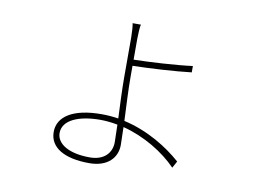

<svg xmlns="http://www.w3.org/2000/svg" viewBox="-72 -712 1145 865"><g transform="rotate(10 500.0 -279.5)"><path d="M480 -145 482 -65C482 -15 447 22 383 22C284 22 230 -15 230 -63C230 -123 304 -153 401 -153C427 -153 454 -150 480 -145ZM506 -607H468C471 -598 473 -562 473 -542C473 -508 473 -408 473 -364C473 -312 476 -237 479 -173C454 -177 428 -179 402 -179C272 -179 203 -134 203 -63C203 8 270 48 385 48C470 48 511 0 511 -57L509 -139C607 -114 698 -58 757 3L774 -28C712 -83 619 -142 508 -167C505 -234 501 -310 501 -364V-418C570 -419 695 -426 769 -435V-464C692 -454 568 -447 501 -446V-542C501 -561 503 -597 506 -607Z"/></g></svg>

Font: Harano Aji Gothic ExtraLight
Style: Regular
Weight: 250
Foundry: Masamichi Hosoda
Version: HaranoAjiGothic-ExtraLight version 20230610;ttx 4.39.4